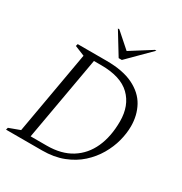

<svg xmlns="http://www.w3.org/2000/svg" viewBox="-196 -1007 1094 1153"><g transform="rotate(30 351.5 -431.0)"><path d="M10 0 14 -15 90 -43 191 -617 122 -645 126 -660H325Q440 -660 512 -624.5Q584 -589 617 -528.5Q650 -468 650 -392Q650 -343 636 -289.5Q622 -236 592 -184.5Q562 -133 516 -91.5Q470 -50 406 -25Q342 0 260 0ZM312 -621H261L158 -39H270Q371 -39 439.5 -82Q508 -125 543 -202.5Q578 -280 578 -385Q578 -494 512.5 -557.5Q447 -621 312 -621ZM381 -710 288 -862H298L401 -771L545 -862H555L403 -710Z"/></g></svg>

Font: Spectral Light
Style: Italic
Weight: 300
Italic angle: -10°
Designer: Jean-Baptiste Levee
Foundry: Production Type
Version: Version 2.001